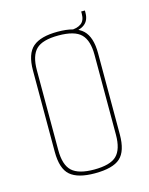

<svg xmlns="http://www.w3.org/2000/svg" viewBox="-104 -722 622 801"><g transform="rotate(-15 207.5 -321.5)"><path d="M206 12Q133 12 100 -16.5Q67 -45 67 -118V-469Q67 -541 100.5 -570Q134 -599 208 -599Q285 -599 316.5 -568.5Q348 -538 348 -469V-118Q348 -46 316 -17Q284 12 206 12ZM207 -4Q277 -4 304.5 -31Q332 -58 332 -121V-466Q332 -528 304.5 -555.5Q277 -583 207 -583Q138 -583 110.5 -556Q83 -529 83 -466V-121Q83 -57 111.5 -30.5Q140 -4 207 -4ZM263 -580 261 -591Q291 -591 308 -603.5Q325 -616 325 -645V-655H341V-646Q341 -612 319.5 -596Q298 -580 263 -580Z"/></g></svg>

Font: Alumni Sans Pinstripe
Style: Regular
Weight: 400
Designer: Robert E. Leuschke
Foundry: Robert E. Leuschke
Version: Version 1.010; ttfautohint (v1.8.4.7-5d5b)